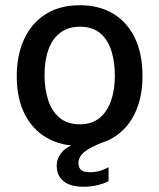

<svg xmlns="http://www.w3.org/2000/svg" viewBox="-20 -547 608 733"><path d="M298 166Q249 166 222.8 144.8Q196.5 123.5 196.5 86Q196.5 57 217 33.2Q237.5 9.5 297 -9.5L374 -4.5Q322.5 16 301 34Q279.5 52 279.5 75.5Q279.5 93 289.8 101.8Q300 110.5 322.5 110.5Q346.5 110.5 364.8 104.2Q383 98 394.5 91.5V144.5Q382 152 355.5 159Q329 166 298 166ZM284.5 10Q212 10 158 -21.2Q104 -52.5 74 -112Q44 -171.5 44 -256Q44 -337.5 72.5 -398.5Q101 -459.5 154.8 -493.2Q208.5 -527 285 -527Q358 -527 411.5 -495.2Q465 -463.5 494.5 -402.8Q524 -342 524 -256Q524 -177.5 496.5 -117.5Q469 -57.5 415.8 -23.8Q362.5 10 284.5 10ZM285 -72.5Q329.5 -72.5 359 -95.8Q388.5 -119 403.5 -161.2Q418.5 -203.5 418.5 -259Q418.5 -310.5 405.2 -352.8Q392 -395 362.8 -420Q333.5 -445 285 -445Q240.5 -445 210.2 -422.2Q180 -399.5 165 -357.8Q150 -316 150 -259Q150 -208.5 163.5 -166Q177 -123.5 206.8 -98Q236.5 -72.5 285 -72.5Z"/></svg>

Font: Public Sans Thin Medium
Style: Regular
Weight: 500
Version: Version 2.001